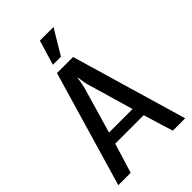

<svg xmlns="http://www.w3.org/2000/svg" viewBox="-263 -998 1096 1096"><g transform="rotate(-45 285.0 -450.0)"><path d="M15 0ZM455 0 400 -180H170L115 0H15L220 -700H350L555 0ZM190 -250H380L300 -525Q296 -536 294 -548.5Q292 -561 290 -572Q288 -584 287 -595H283Q282 -583 280 -571Q278 -560 275.5 -548Q273 -536 270 -525ZM392 -900 302 -750H237L282 -900Z"/></g></svg>

Font: Scada
Style: Regular
Weight: 400
Designer: Jovanny Lemonad
Foundry: Jovanny Lemonad
Version: Version 3.005; ttfautohint (v0.91) -l 8 -r 50 -G 200 -x 0 -w